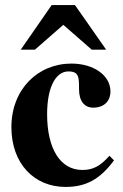

<svg xmlns="http://www.w3.org/2000/svg" viewBox="-20 -724 484 758"><path d="M412 -109C375 -67 346 -53 305 -53C218 -53 166 -137 166 -273C166 -382 201 -442 250 -442C292 -442 292 -419 292 -372C292 -324 314 -299 348 -299C390 -299 416 -324 416 -363C416 -427 349 -473 262 -473C129 -473 25 -371 25 -222C25 -79 114 14 239 14C319 14 375 -16 430 -91ZM399 -528 276 -704H184L62 -528H118L230 -626L342 -528Z"/></svg>

Font: XITS
Style: Bold
Weight: 700
Designer: MicroPress Inc., with final additions and corrections provided by Coen Hoffman, Elsevier (retired)
Version: Version 1.302